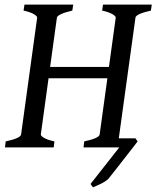

<svg xmlns="http://www.w3.org/2000/svg" viewBox="-20 -635 674 827"><path d="M339.8 0 342.8 -25.9Q406.7 -39.6 409.2 -55.7L478.5 -559.1Q479 -564.9 464.8 -573.7Q450.7 -582.5 419.9 -589.4L423.8 -615.2H633.8L629.9 -589.4Q565.4 -574.7 563.5 -559.1L490.7 -32.2L552.2 -25.9L549.3 0ZM454.1 -297.9H165L171.4 -346.7H460.4ZM211.4 0H1.5L4.4 -25.9Q68.4 -39.6 70.8 -55.7L140.1 -559.1Q140.6 -564.9 126.5 -573.7Q112.3 -582.5 81.5 -589.4L85.4 -615.2H295.4L291.5 -589.4Q261.2 -582.5 243.7 -574.5Q226.1 -566.4 225.1 -559.1L155.8 -55.7Q155.3 -49.8 169.4 -41.3Q183.6 -32.7 214.4 -25.9ZM572.8 -25.9Q568.8 -20.5 552.5 0.5Q536.1 21.5 514.9 48.6Q493.7 75.7 474.9 99.9Q456.1 124 446.8 135.3Q434.6 147 413.8 157Q393.1 167 380.9 171.9Q375.5 166 370.1 157.2L493.7 0L467.3 -39.1H563.5Z"/></svg>

Font: Gentium Book Plus
Style: Italic
Weight: 400
Italic angle: -8°
Designer: Victor Gaultney, Annie Olsen, Iska Routamaa, Becca Hirsbrunner
Foundry: SIL International
Version: Version 6.101